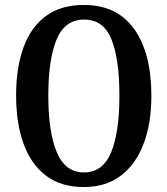

<svg xmlns="http://www.w3.org/2000/svg" viewBox="-20 -745 676 775"><path d="M318 10Q226 10 165.5 -36Q105 -82 75 -165Q45 -248 45 -359Q45 -472 75 -554Q105 -636 165.5 -680.5Q226 -725 319 -725Q452 -725 521.5 -628Q591 -531 591 -358Q591 -246 559 -163Q527 -80 466.5 -35Q406 10 318 10ZM319 -49Q395 -49 428.5 -130Q462 -211 462 -358Q462 -506 430 -586Q398 -666 320 -666Q242 -666 208.5 -586Q175 -506 175 -358Q175 -213 209 -131Q243 -49 319 -49Z"/></svg>

Font: Noto Serif Armenian ExtraCondensed
Style: Bold
Weight: 700
Width: 2
Designer: Monotype Design Team
Foundry: Monotype Imaging Inc.
Version: Version 2.008; ttfautohint (v1.8.4.7-5d5b)